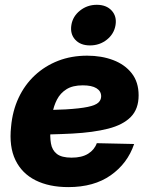

<svg xmlns="http://www.w3.org/2000/svg" viewBox="-20 -764 617 796"><path d="M263.2 11.7Q183.6 11.7 127.2 -16.6Q70.8 -44.9 43.9 -100.6Q17.1 -156.2 25.9 -238.3Q31.7 -304.2 57.1 -358.4Q82.5 -412.6 124.5 -451.7Q166.5 -490.7 221.2 -512Q275.9 -533.2 341.3 -533.2Q400.9 -533.2 449.2 -514.9Q497.6 -496.6 526.1 -460.2Q554.7 -423.8 554.7 -368.7Q554.7 -312 522.2 -279.1Q489.7 -246.1 428.2 -230.5Q366.7 -214.8 279.3 -210.2Q191.9 -205.6 81.5 -205.6L98.1 -307.1Q193.4 -307.1 252.4 -310.5Q311.5 -314 343.8 -320.8Q376 -327.6 387.7 -338.6Q399.4 -349.6 399.4 -364.7Q399.4 -386.2 379.9 -398.2Q360.4 -410.2 323.2 -410.2Q281.2 -410.2 255.6 -394Q230 -377.9 216.3 -351.3Q202.6 -324.7 197.3 -293.7Q191.9 -262.7 189.5 -232.9Q186.5 -197.3 191.2 -169.4Q195.8 -141.6 215.6 -126Q235.4 -110.4 276.9 -110.4Q319.3 -110.4 345.5 -126.7Q371.6 -143.1 381.3 -170.4L536.1 -167Q508.8 -86.4 439.2 -37.4Q369.6 11.7 263.2 11.7ZM353 -575.7Q313.5 -575.7 291.7 -599.6Q270 -623.5 275.9 -660.2Q281.7 -696.3 311.8 -720.2Q341.8 -744.1 381.3 -744.1Q420.9 -744.1 442.9 -720.2Q464.8 -696.3 459 -660.2Q453.1 -623.5 423.1 -599.6Q393.1 -575.7 353 -575.7Z"/></svg>

Font: Inter 28pt ExtraBold
Style: Italic
Weight: 800
Italic angle: -9.3988°
Designer: Rasmus Andersson
Foundry: rsms
Version: Version 4.001;git-66647c0bb